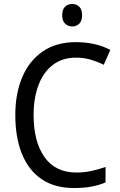

<svg xmlns="http://www.w3.org/2000/svg" viewBox="-20 -936 604 966"><path d="M362 -646Q294 -646 246 -609.5Q198 -573 173.5 -507.5Q149 -442 149 -357Q149 -223 204 -145.5Q259 -68 364 -68Q404 -68 440.5 -76Q477 -84 511 -96V-18Q477 -4 439.5 3Q402 10 352 10Q255 10 189.5 -34.5Q124 -79 90.5 -161.5Q57 -244 57 -358Q57 -464 91.5 -546.5Q126 -629 194 -676.5Q262 -724 362 -724Q460 -724 535 -685L502 -610Q472 -625 437.5 -635.5Q403 -646 362 -646ZM344 -916Q365 -916 379 -902Q393 -888 393 -859Q393 -831 379 -817Q365 -803 344 -803Q322 -803 307.5 -817Q293 -831 293 -859Q293 -888 307 -902Q321 -916 344 -916Z"/></svg>

Font: Noto Sans Gurmukhi UI SemiCondensed
Style: Regular
Weight: 400
Width: 4
Designer: Jelle Bosma - Monotype Design Team
Foundry: Monotype Imaging Inc.
Version: Version 2.004; ttfautohint (v1.8.4.7-5d5b)